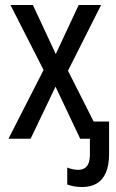

<svg xmlns="http://www.w3.org/2000/svg" viewBox="-20 -557 467 771"><path d="M310 194Q291 194 276 191Q261 188 250 184V116Q261 120 271.5 122.5Q282 125 294 125Q310 125 321 117.5Q332 110 336.5 96Q341 82 341 62V0H302L203 -209L103 0H14L155 -276L22 -537H112L204 -340L296 -537H386L253 -273L356 -69H418V62Q418 106 405.5 135.5Q393 165 369 179.5Q345 194 310 194Z"/></svg>

Font: Noto Sans Display Condensed
Style: Regular
Weight: 400
Width: 3
Designer: Monotype Design Team
Foundry: Monotype Imaging Inc.
Version: Version 2.003